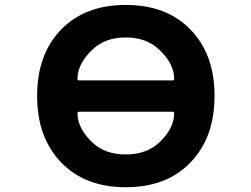

<svg xmlns="http://www.w3.org/2000/svg" viewBox="-20 -785 1040 795"><path d="M158.2 -233.4Q133.8 -301.8 133.8 -387.7Q133.8 -473.6 158.2 -542Q183.6 -611.3 233.4 -663.1Q283.2 -713.9 350.1 -739.3Q417 -764.6 501 -764.6Q585 -764.6 651.9 -739.3Q718.8 -713.9 768.6 -662.6Q818.4 -611.3 843.8 -542Q868.2 -473.6 868.2 -387.7Q868.2 -301.8 843.8 -233.4Q818.4 -164.1 768.6 -112.3Q718.8 -60.5 651.9 -35.2Q585 -9.8 501 -9.8Q417 -9.8 350.1 -35.2Q283.2 -60.5 233.4 -112.3Q183.6 -164.1 158.2 -233.4ZM307.6 -322.3Q300.8 -322.3 300.8 -316.4Q300.8 -252.9 363.3 -194.3Q415 -145.5 500.5 -145.5Q585.9 -145.5 638.7 -194.3Q701.2 -252.9 701.2 -316.4Q701.2 -322.3 694.3 -322.3ZM694.3 -452.1Q701.2 -452.1 701.2 -458Q701.2 -521.5 638.7 -580.1Q585.9 -629.9 500.5 -629.9Q415 -629.9 363.3 -580.1Q300.8 -521.5 300.8 -458Q300.8 -452.1 307.6 -452.1Z"/></svg>

Font: Rounded Mgen+ 1m bold
Style: Bold
Weight: 700
Designer: [Source Han Sans]
Ryoko NISHIZUKA  (kana & ideographs); Paul D. Hunt (Latin, Greek & Cyrillic); Wenlong ZHANG  (bopomofo
Version: Version 1.059.20150602